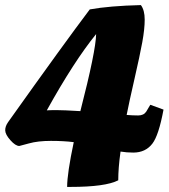

<svg xmlns="http://www.w3.org/2000/svg" viewBox="-37 -730 663 755"><path d="M487 -130Q461 -130 437 -134Q428 -70 428 -21Q378 5 240 5H227Q227 -48 253 -171Q214 -176 163 -176Q112 -176 76.5 -166Q41 -156 39 -156Q24 -156 4 -178.5Q-16 -201 -16.5 -217Q-17 -233 -5 -250Q217 -562 316 -693Q394 -707 517 -710Q532 -690 532 -653Q532 -616 522.5 -564Q513 -512 492 -420.5Q471 -329 461 -278Q485 -276 506.5 -276Q528 -276 538 -291L554 -318L606 -299Q587 -197 562 -165Q535 -130 487 -130ZM147 -296Q158 -297 185.5 -297Q213 -297 279 -293Q340 -530 341 -596Q254 -489 147 -296Z"/></svg>

Font: Oleo Script Swash Caps
Style: Bold
Weight: 700
Designer: Soytutype
Foundry: Soytutype
Version: Version 1.002